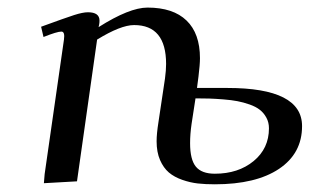

<svg xmlns="http://www.w3.org/2000/svg" viewBox="-20 -476 833 504"><path d="M87.9 -405.8Q151.9 -429.2 174.6 -436.5Q197.3 -443.8 210.9 -443.8Q241.2 -443.8 241.2 -421.9Q241.2 -416 240.2 -411.1L238.8 -404.8Q319.8 -456.1 367.2 -456.1Q434.6 -456.1 469.7 -422.1Q504.9 -388.2 504.9 -323.2Q504.9 -306.6 501 -274.9L497.1 -245.1H577.1Q772.9 -245.1 772.9 -145Q772.9 -73.2 712.4 -32.7Q651.9 7.8 543.9 7.8Q519 7.8 499.3 5.6Q479.5 3.4 458.5 -3.9Q437.5 -11.2 423.3 -23.2Q409.2 -35.2 400.1 -55.9Q391.1 -76.7 391.1 -105Q391.1 -125 396 -155.8L413.1 -270Q416 -291.5 416 -308.1Q416 -410.2 332 -410.2Q296.9 -410.2 234.9 -372.1L182.1 0L95.2 4.9L97.2 -19L147.9 -372.1Q150.9 -393.1 141.1 -393.1Q129.9 -393.1 94.2 -378.9ZM479 -100.1Q479 -57.1 494.1 -38.6Q509.3 -20 543.9 -20Q605.5 -20 645.8 -53.2Q686 -86.4 686 -139.2Q686 -154.8 679.2 -167.2Q672.4 -179.7 662.1 -187.7Q651.9 -195.8 635.3 -201.7Q618.7 -207.5 603.3 -210.4Q587.9 -213.4 566.4 -215.1Q544.9 -216.8 529.5 -217.3Q514.2 -217.8 493.2 -217.8L482.9 -150.9Q479 -124 479 -100.1Z"/></svg>

Font: Dehuti Alt
Style: Bold-Italic
Weight: 700
Version: Version 1.2